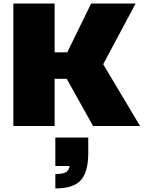

<svg xmlns="http://www.w3.org/2000/svg" viewBox="-20 -708 807 1079"><path d="M55 0V-688H287V-414H358L492 -688H742L560 -347L767 0H503L355 -265H287V0ZM291 351V270Q335 270 351.5 259Q368 248 371 225H291V65H476V152Q476 258 434.5 304.5Q393 351 291 351Z"/></svg>

Font: Paytone One
Style: Regular
Weight: 400
Designer: Vernon Adams
Foundry: Vernon Adams
Version: Version 1.002; ttfautohint (v1.8.4.7-5d5b);gftools[0.9.23]